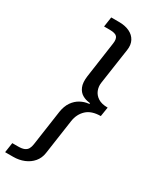

<svg xmlns="http://www.w3.org/2000/svg" viewBox="-263 -781 808 1000"><g transform="rotate(30 141.0 -281.0)"><path d="M-39.5 161 -30.7 101.6H3.9Q27.8 101.6 41.3 95.6Q54.8 89.6 61.1 78.1Q67.3 66.6 69.6 50.3L100.2 -162.3Q106.1 -199.5 123.1 -223.7Q140.2 -247.9 163.3 -260.3Q186.3 -272.8 210.1 -275.3Q215.8 -276.3 216.5 -278.9Q217.1 -281.4 211.1 -281.9Q188.5 -283.9 168.8 -295.3Q149 -306.7 138.8 -330.9Q128.5 -355.1 133.9 -395.8L164.5 -610.3Q168.7 -638.3 158.2 -651Q147.8 -663.6 113.1 -663.6H79.5L88.3 -723H135.3Q172.2 -723 198.5 -710.4Q224.9 -697.8 237.3 -674.2Q249.8 -650.6 245 -618.2L213.4 -401.9Q210.1 -378.4 218.6 -356.7Q227.1 -334.9 248.7 -320.9Q270.3 -306.9 306.9 -306.9L298.1 -251Q242.9 -250.7 213.5 -223.1Q184 -195.4 177.4 -151.3L147.1 58.5Q142.4 90.6 122.9 113.6Q103.3 136.6 73.6 148.8Q43.9 161 8.9 161Z"/></g></svg>

Font: Public Sans Thin
Style: Italic
Weight: 100
Italic angle: -8°
Designer: The Public Sans project authors (U.S. Web Design System). Libre Franklin designed by Pablo Impallari and Rodrigo Fuenzal
Version: Version 2.000